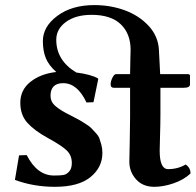

<svg xmlns="http://www.w3.org/2000/svg" viewBox="-20 -718 762 748"><path d="M604 -429.2H711.9Q719.7 -429.2 720.2 -422.9V-389.2Q720.2 -376 695.8 -376H605V-272Q605 -237.8 603.5 -189.9Q602.1 -142.1 602.1 -130.9Q602.1 -59.1 634.8 -59.1Q672.9 -59.1 703.1 -77.1Q722.2 -64.9 722.2 -42Q695.3 -17.1 655.8 -3.7Q616.2 9.8 581.1 9.8Q536.1 9.8 510 -19.5Q483.9 -48.8 483.9 -87.9Q483.9 -99.1 485.4 -163.1Q486.8 -227.1 486.8 -261.2V-376H423.8Q410.6 -376 411.1 -390.1Q411.1 -401.4 418 -415.3Q424.8 -429.2 432.1 -429.2H486.8Q486.8 -461.4 487.8 -485.1Q488.8 -508.8 488.8 -523.9Q488.8 -586.9 450.4 -623.5Q412.1 -660.2 336.9 -660.2Q274.9 -660.2 237.1 -632.6Q199.2 -605 199.2 -563Q199.2 -482.4 277.3 -435.5Q333.5 -428.2 360.8 -413.1L362.8 -410.2L344.2 -319.8L316.9 -318.8Q281.7 -394 226.1 -394Q177.2 -394 176.8 -345.2Q176.8 -323.2 191.9 -308.6Q207 -293.9 236.8 -277.8Q240.7 -275.9 262.9 -264.4Q285.2 -252.9 290 -250Q294.9 -247.1 312.5 -236.1Q330.1 -225.1 335.4 -219Q340.8 -212.9 352.3 -200.9Q363.8 -189 367.4 -178.5Q371.1 -168 375 -153.6Q378.9 -139.2 378.9 -122.1Q378.9 -65.9 332.5 -28.1Q286.1 9.8 193.8 9.8Q110.8 9.8 38.1 -17.1L54.2 -112.8L84 -113.8Q125 -33.7 190.9 -34.2Q213.9 -34.2 226.3 -36.1Q238.8 -38.1 249.3 -49.6Q259.8 -61 259.8 -83Q259.8 -111.8 241 -130.9Q222.2 -149.9 165 -181.2Q114.3 -209 86.7 -239.5Q59.1 -270 59.1 -317.9Q59.1 -367.7 98.6 -399.2Q138.2 -430.7 199.2 -437.5Q169.9 -463.4 158.4 -491.7Q147 -520 147 -558.1Q147 -614.3 203.4 -656.2Q259.8 -698.2 347.2 -698.2Q411.1 -698.2 466.6 -677.7Q522 -657.2 559.1 -617.2Q596.2 -577.1 599.1 -523.9Z"/></svg>

Font: Linux Biolinum O
Style: Bold
Weight: 700
Designer: Philipp H. Poll
Foundry: Philipp H. Poll
Version: Version 1.3.2